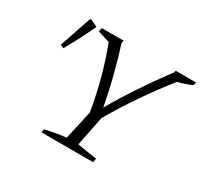

<svg xmlns="http://www.w3.org/2000/svg" viewBox="-138 -845 1086 1031"><g transform="rotate(30 405.5 -329.5)"><path d="M225 0 229 -21Q302 -38 357 -43L397 -222Q363 -425 295 -601L221 -623L226 -647H361L358 -630Q414 -455 446 -281Q493 -364 553 -454Q613 -544 681 -635L684 -647H811L806 -628Q762 -608 720 -599Q576 -417 466 -228L429 -43L550 -24L545 0ZM101 -450 80 -459 146 -654 153 -659 198 -638Q178 -595 154 -548Q130 -501 101 -450Z"/></g></svg>

Font: Piazzolla SC Light
Style: Italic
Weight: 300
Italic angle: -11.3°
Designer: Juan Pablo del Peral
Foundry: Huerta Tipografica
Version: Version 1.330